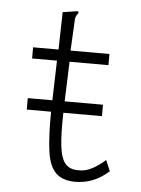

<svg xmlns="http://www.w3.org/2000/svg" viewBox="-47 -622 493 669"><g transform="rotate(5 200.0 -287.5)"><path d="M51 -227V-267H137L141 -406H54V-445H143L146 -576L191 -583L200 -584L201 -577Q196 -572 193 -565Q190 -558 190 -541L185 -445H321V-406H185L180 -267H314V-227H179Q177 -153 182 -110.5Q187 -68 202.5 -50Q218 -32 247 -32Q274 -31 298 -44.5Q322 -58 342 -76L358 -38Q330 -13 301 -2Q272 9 241 9Q196 9 172.5 -14.5Q149 -38 142 -90Q135 -142 136 -227Z"/></g></svg>

Font: Inconsolata Condensed Light
Style: Regular
Weight: 300
Width: 3
Monospace: yes
Designer: Raph Levien, Cyreal, Brenton Simpson
Foundry: Raph Levien, Cyreal, Google
Version: Version 3.001; ttfautohint (v1.8.2.53-6de2)